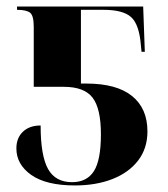

<svg xmlns="http://www.w3.org/2000/svg" viewBox="-20 -556 514 586"><path d="M209 10Q121 10 75.5 -22Q30 -54 30 -103Q30 -135 50 -154Q70 -173 104 -173Q104 -81 126.5 -40.5Q149 0 200 0Q245 0 266.5 -33.5Q288 -67 288 -146Q288 -225 262.5 -258Q237 -291 175 -291H83V-474Q83 -508 72 -517Q61 -526 32 -526V-536H417L422 -398H412L410 -418Q405 -481 380.5 -503.5Q356 -526 296 -526H227V-301H243Q336 -301 383 -263Q430 -225 430 -155Q430 -103 401.5 -66Q373 -29 323 -9.5Q273 10 209 10Z"/></svg>

Font: Noto Serif Display SemiCondensed
Style: Bold
Weight: 700
Width: 4
Designer: Monotype Design Team
Foundry: Monotype Imaging Inc.
Version: Version 2.009